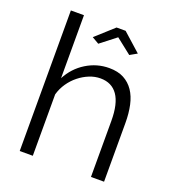

<svg xmlns="http://www.w3.org/2000/svg" viewBox="-133 -833 849 937"><g transform="rotate(20 291.5 -365.0)"><path d="M220 -644 313 -728H360L454 -644L417 -623L337 -686L256 -623ZM513 0H445V-291Q445 -380 414.5 -424Q384 -468 325 -468Q296 -468 267.5 -456.5Q239 -445 214 -425Q189 -405 170.5 -378Q152 -351 143 -319V0H75V-730H143V-403Q174 -462 229 -496Q284 -530 348 -530Q393 -530 424 -513.5Q455 -497 475 -467.5Q495 -438 504 -396.5Q513 -355 513 -305Z"/></g></svg>

Font: IngvarSans
Style: Regular
Weight: 400
Version: Version 1.000